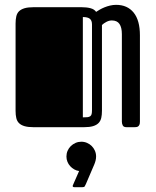

<svg xmlns="http://www.w3.org/2000/svg" viewBox="-20 -530 648 800"><path d="M44.9 -432.1Q44.9 -448.7 47.9 -461.7Q50.8 -474.6 59.1 -482.9Q67.4 -491.2 82 -495.6Q96.7 -500 120.1 -500H319.8Q341.8 -500 357.7 -495.6Q373.5 -491.2 380.4 -480.5Q386.7 -484.9 395.8 -490Q404.8 -495.1 415.5 -499.5Q426.3 -503.9 438.5 -506.8Q450.7 -509.8 463.9 -509.8Q510.7 -509.8 536.9 -477.5Q563 -445.3 563 -382.8V-22.9Q563 -14.6 560.8 -10Q558.6 -5.4 555.4 -3.2Q552.2 -1 547.9 -0.5Q543.5 0 539.1 0H507.8Q495.1 0 491.5 -7.3Q487.8 -14.6 487.8 -22.9V-387.7Q487.8 -415.5 477.8 -430.2Q467.8 -444.8 445.8 -444.8Q434.6 -444.8 423.1 -438.7Q411.6 -432.6 404.8 -425.8V-68.4Q404.8 -51.3 401.9 -38.6Q398.9 -25.9 390.6 -17.3Q382.3 -8.8 367.7 -4.4Q353 0 329.6 0H120.1Q96.7 0 82 -4.4Q67.4 -8.8 59.1 -17.1Q50.8 -25.4 47.9 -38.1Q44.9 -50.8 44.9 -67.9ZM363.3 -427.7Q363.3 -444.8 354.2 -451.9Q345.2 -459 325.2 -459V-41Q336.9 -41 344.2 -41.7Q351.6 -42.5 356 -45.7Q360.4 -48.8 361.8 -54.9Q363.3 -61 363.3 -72.3ZM256.8 122.1Q256.8 109.4 261.7 98.1Q266.6 86.9 275.1 78.6Q283.7 70.3 294.9 65.4Q306.2 60.5 318.8 60.5Q331.5 60.5 342.8 65.4Q354 70.3 362.3 78.6Q370.6 86.9 375.5 98.1Q380.4 109.4 380.4 122.1Q380.4 130.4 378.2 139.2Q376 147.9 373 154.8L337.9 236.8Q335 243.7 332.8 246.8Q330.6 250 322.8 250H290.5Q282.7 250 282.7 244.6Q282.7 243.2 285.2 238.3L309.6 182.6Q298.8 181.2 289.3 175.8Q279.8 170.4 272.5 162.4Q265.1 154.3 261 144Q256.8 133.8 256.8 122.1Z"/></svg>

Font: Fascinate Inline
Style: Regular
Weight: 900
Designer: Astigmatic (AOETI)
Foundry: Astigmatic (AOETI)
Version: Version 1.000